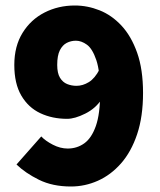

<svg xmlns="http://www.w3.org/2000/svg" viewBox="-20 -666 580 698"><path d="M238 12Q171 12 121.5 -12.5Q72 -37 40 -68L130 -170Q145 -154 172 -140Q199 -126 226 -126Q260 -126 286.5 -145Q313 -164 328.5 -208Q344 -252 344 -328Q344 -407 330 -448Q316 -489 296 -503.5Q276 -518 256 -518Q238 -518 222.5 -510Q207 -502 197.5 -483Q188 -464 188 -430Q188 -400 198 -383.5Q208 -367 224 -360.5Q240 -354 258 -354Q281 -354 303 -367.5Q325 -381 342 -414L350 -306Q328 -272 290 -253Q252 -234 224 -234Q170 -234 126.5 -254.5Q83 -275 57.5 -318.5Q32 -362 32 -430Q32 -498 62 -546.5Q92 -595 142 -620.5Q192 -646 252 -646Q298 -646 342 -628.5Q386 -611 421.5 -573Q457 -535 478.5 -474.5Q500 -414 500 -328Q500 -242 478.5 -178Q457 -114 420 -72Q383 -30 336 -9Q289 12 238 12Z"/></svg>

Font: Assistant ExtraLight ExtraBold
Style: Regular
Weight: 800
Version: Version 3.000